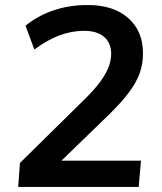

<svg xmlns="http://www.w3.org/2000/svg" viewBox="-20 -740 640 760"><path d="M52 0 59 -95 323 -355Q356 -388 377.5 -417.5Q399 -447 409.5 -473.5Q420 -500 420 -527Q420 -570 392 -594Q364 -618 313 -618Q264 -618 215.5 -600Q167 -582 116 -544L81 -638Q128 -677 190.5 -698.5Q253 -720 325 -720Q427 -721 486.5 -669.5Q546 -618 546 -528Q546 -487 533 -450.5Q520 -414 491 -375Q462 -336 412 -287L179 -61L166 -104H538L529 0Z"/></svg>

Font: Muli
Style: Bold Italic
Weight: 700
Italic angle: -4.541°
Designer: Vernon Adams
Foundry: Vernon Adams
Version: Version 2.100; ttfautohint (v1.8.1.43-b0c9)